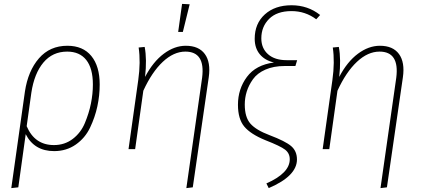

<svg xmlns="http://www.w3.org/2000/svg" viewBox="-20 -766 2182 986"><path d="M326 -531Q406 -531 449 -478.5Q492 -426 492 -332Q492 -276 480 -220Q468 -164 442.5 -110.5Q417 -57 369 -23.5Q321 10 258 10Q156 10 112 -77L74 196L38 200L108 -296Q124 -402 180 -466.5Q236 -531 326 -531ZM257 -21Q312 -21 353.5 -52.5Q395 -84 416 -134.5Q437 -185 447 -234.5Q457 -284 457 -332Q457 -415 423 -458Q389 -501 325 -501Q250 -501 203 -445Q156 -389 141 -290L117 -118Q158 -21 257 -21Z M915 -746 954 -744 919 -602H895ZM937 200 1018 -367Q1035 -501 932 -501Q872 -501 816 -448.5Q760 -396 716 -300L674 0H640L690 -355Q703 -448 692 -522L723 -525Q735 -462 725 -371Q766 -449 821 -490Q876 -531 934 -531Q1001 -531 1032 -488.5Q1063 -446 1052 -369L970 196Z M1360 200 1348 176Q1468 123 1468 52Q1468 21 1444 2.5Q1420 -16 1343 -46Q1267 -77 1234.5 -116Q1202 -155 1202 -228Q1202 -309 1248 -371Q1294 -433 1387 -445Q1340 -456 1314 -487.5Q1288 -519 1288 -567Q1288 -645 1340 -692Q1392 -739 1477 -739Q1561 -739 1624 -689L1604 -667Q1548 -709 1477 -709Q1402 -709 1362 -669Q1322 -629 1322 -569Q1322 -518 1356.5 -487.5Q1391 -457 1452 -457H1506L1497 -427H1442Q1385 -427 1343 -408.5Q1301 -390 1279 -359Q1257 -328 1247 -295.5Q1237 -263 1237 -229Q1237 -164 1266 -131Q1295 -98 1364 -72Q1446 -41 1475.5 -15.5Q1505 10 1505 53Q1505 138 1360 200Z M1934 200 2015 -367Q2032 -501 1929 -501Q1869 -501 1813 -448.5Q1757 -396 1713 -300L1671 0H1637L1687 -355Q1700 -448 1689 -522L1720 -525Q1732 -462 1722 -371Q1763 -449 1818 -490Q1873 -531 1931 -531Q1998 -531 2029 -488.5Q2060 -446 2049 -369L1967 196Z"/></svg>

Font: Fira Sans UltraLight
Style: Italic
Weight: 200
Italic angle: -8°
Designer: Carrois Corporate & Edenspiekermann AG
Foundry: Carrois Corporate GbR & Edenspiekermann AG
Version: Version 4.203;PS 004.203;hotconv 1.0.88;makeotf.lib2.5.64775